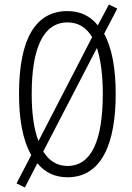

<svg xmlns="http://www.w3.org/2000/svg" viewBox="-20 -773 584 848"><path d="M491 -358C491 -469 475 -560 440 -624L498 -735L461 -753L412 -661C379 -702 335 -724 278 -724C138 -724 64 -603 64 -359C64 -250 79 -157 118 -88L53 37L90 55L145 -52C177 -13 221 10 278 10C431 10 491 -143 491 -358ZM120 -358C120 -562 172 -674 278 -674C326 -674 361 -652 387 -609L150 -150C130 -201 120 -271 120 -358ZM434 -358C434 -149 382 -40 278 -40C233 -40 197 -62 171 -104L408 -561C425 -510 434 -441 434 -358Z"/></svg>

Font: Noto Sans Thai Looped ExtraCondensed Light
Style: Regular
Weight: 300
Width: 2
Designer: Sasikarn Vongin, Ben Mitchell
Foundry: The Fontpad Ltd
Version: Version 1.001